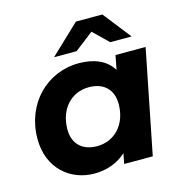

<svg xmlns="http://www.w3.org/2000/svg" viewBox="-111 -852 912 961"><g transform="rotate(-15 345.0 -371.5)"><path d="M430 -682 507 -607H618L505 -751H368L216 -607H333ZM516 -538 502 -465C467 -521 405 -546 327 -546C161 -546 30 -414 30 -233C30 -80 137 8 262 8C328 8 384 -14 427 -53L417 0H565L672 -538ZM310 -121C232 -121 187 -167 187 -240C187 -345 253 -417 345 -417C423 -417 468 -371 468 -298C468 -193 402 -121 310 -121Z"/></g></svg>

Font: AWKNG-Font
Style: Bold Italic
Weight: 700
Italic angle: -11.3°
Designer: Awakening Church
Foundry: Awakening Church
Version: Version 1.700;PS 001.700;hotconv 1.0.88;makeotf.lib2.5.64775